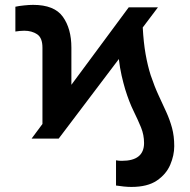

<svg xmlns="http://www.w3.org/2000/svg" viewBox="-20 -558 763 773"><path d="M216.3 0H107.2L150.9 -58.9V-366.1Q150.9 -405.9 129.4 -420.1Q108 -434.3 77.8 -434.3Q69.2 -434.3 60 -433.4Q50.8 -432.5 41.9 -431.1V-530.9Q55.8 -534.1 76.9 -536.2Q98 -538.4 113.3 -538.4Q198.9 -538.4 233.1 -490.4Q267.4 -442.5 267.4 -366.1V-216.6L498.2 -528.4H615.8L554.7 -447.4Q557.9 -387.1 566.2 -340Q574.6 -293 586.6 -255.3Q602.3 -208.8 618.8 -173.5Q635.3 -138.1 649.5 -106.9Q663.7 -75.6 672.6 -43Q681.5 -10.3 681.5 30.5Q681.5 67.5 665.3 105.5Q649.1 143.5 611.5 169Q573.9 194.6 508.9 194.6Q495.4 194.6 478.9 193Q462.4 191.4 447.1 188.9V87.4Q453.1 88.8 459.5 89.1Q465.9 89.5 470.9 89.5Q560 89.5 560 17.8Q560 -14.9 547.8 -44.9Q535.5 -74.9 517.8 -111Q500 -147 484 -198.5Q476.6 -223.7 469.6 -253.9Q462.7 -284.1 458.5 -320.3Z"/></svg>

Font: Interface
Style: Bold
Weight: 700
Designer: Rasmus Andersson
Foundry: rsms
Version: Version 1.8